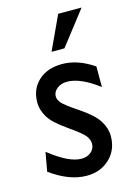

<svg xmlns="http://www.w3.org/2000/svg" viewBox="-107 -728 568 801"><g transform="rotate(-15 177.0 -327.0)"><path d="M323.2 -416V-327.1Q245.6 -386.2 188 -386.2Q162.1 -386.2 144.5 -372.3Q127 -358.4 127 -338.9Q127 -326.2 137.9 -311.8Q148.9 -297.4 207.3 -258.3Q265.6 -219.2 285.9 -186.5Q306.2 -153.8 306.2 -120.1Q306.2 -61 266.8 -23.4Q227.5 14.2 167 14.2Q92.3 14.2 11.2 -44.9L25.9 -127Q109.9 -60.1 164.1 -60.1Q189.5 -60.1 205.8 -74.2Q222.2 -88.4 222.2 -109.9Q222.2 -126 210.2 -142.8Q198.2 -159.7 140.6 -199.7Q83 -239.7 64.5 -271Q45.9 -302.2 45.9 -334Q45.9 -392.1 84.5 -427.5Q123 -462.9 187 -462.9Q254.4 -462.9 323.2 -416ZM226.1 -669.4H327.1L213.9 -523.4H158.2Z"/></g></svg>

Font: Myanmar Pyu Pro
Style: Regular
Weight: 400
Designer: Khon Soe Zaw Thu
Foundry: PaOh Unicode
Version: Version 2.00 April 29, 2017